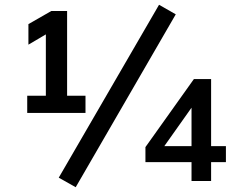

<svg xmlns="http://www.w3.org/2000/svg" viewBox="-20 -758 983 804"><path d="M261 -357H338V-285H94V-357H172V-614L99 -571V-657L195 -712H261ZM297 26 226 -14 646 -738 716 -698ZM926 -146V-79H864V0H782V-79H589V-142L792 -427H864V-146ZM668 -146H782V-307Z"/></svg>

Font: Muli SemiBold
Style: Regular
Weight: 600
Designer: Vernon Adams
Foundry: Vernon Adams
Version: Version 2.000